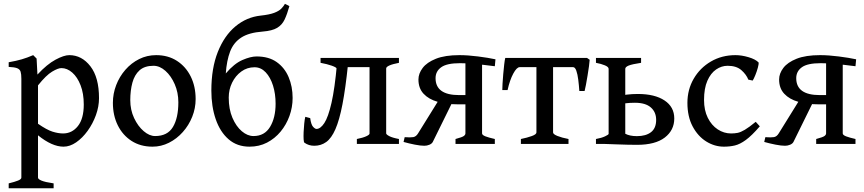

<svg xmlns="http://www.w3.org/2000/svg" viewBox="-20 -760 4563 1014"><path d="M315.4 14.6Q254.9 14.6 180.7 -45.4V178.2Q180.7 186 199 193.8Q217.3 201.7 263.2 208.5V234.4H25.9V208.5Q58.1 200.7 75.4 193.6Q92.8 186.5 92.8 178.2V-343.8Q92.8 -368.2 88.9 -381.1Q85 -394 70.8 -399.7Q56.6 -405.3 25.9 -406.7V-431.2Q66.9 -438.5 95.2 -446.8Q123.5 -455.1 155.3 -468.8L173.3 -450.7L177.7 -366.2Q228.5 -420.9 273.2 -444.8Q317.9 -468.8 345.7 -468.8Q412.1 -468.8 457.5 -409.9Q502.9 -351.1 502.9 -241.7Q502.9 -197.3 486.6 -152.1Q470.2 -106.9 442.9 -69.1Q415.5 -31.2 382.3 -8.3Q349.1 14.6 315.4 14.6ZM304.2 -400.4Q286.6 -400.4 255.1 -381.6Q223.6 -362.8 180.7 -309.1V-106.4Q227.1 -74.2 257.3 -64.7Q287.6 -55.2 313 -55.2Q360.4 -55.2 391.4 -94.2Q422.4 -133.3 422.4 -208Q422.4 -266.6 405.5 -309.8Q388.7 -353 361.6 -376.7Q334.5 -400.4 304.2 -400.4Z M1013.2 -236.8Q1013.2 -188 995.1 -143.1Q977.1 -98.1 945.3 -62.5Q913.6 -26.9 872.3 -6.1Q831.1 14.6 785.6 14.6Q722.2 14.6 675 -15.6Q627.9 -45.9 602.1 -98.1Q576.2 -150.4 576.2 -216.8Q576.2 -265.1 593.5 -310.3Q610.8 -355.5 642.1 -391.4Q673.3 -427.2 714.8 -448Q756.3 -468.8 804.7 -468.8Q867.7 -468.8 914.6 -438.5Q961.4 -408.2 987.3 -356Q1013.2 -303.7 1013.2 -236.8ZM921.9 -219.7Q921.9 -271.5 902.8 -315.2Q883.8 -358.9 853.8 -385.7Q823.7 -412.6 790.5 -412.6Q743.7 -412.6 717 -388.7Q690.4 -364.7 679.2 -323.5Q668 -282.2 668 -231Q668 -179.7 688.2 -136.5Q708.5 -93.3 738.8 -67.4Q769 -41.5 799.3 -41.5Q864.7 -41.5 893.3 -89.4Q921.9 -137.2 921.9 -219.7Z M1508.3 -727.5Q1496.6 -685.5 1483.2 -657Q1469.7 -628.4 1443.6 -612.8Q1417.5 -597.2 1367.2 -593.3Q1294.4 -587.9 1253.9 -561.5Q1213.4 -535.2 1195.3 -487.8Q1177.2 -440.4 1172.4 -372.1Q1216.8 -424.3 1260.3 -443.1Q1303.7 -461.9 1335 -461.9Q1399.4 -461.9 1441.4 -432.1Q1483.4 -402.3 1504.4 -352.5Q1525.4 -302.7 1525.4 -242.7Q1525.4 -193.8 1508.8 -147.7Q1492.2 -101.6 1461.9 -64.9Q1431.6 -28.3 1390.1 -6.8Q1348.6 14.6 1297.9 14.6Q1232.4 14.6 1187.5 -24.2Q1142.6 -63 1119.4 -130.1Q1096.2 -197.3 1096.2 -281.7Q1096.2 -399.9 1130.4 -485.8Q1164.6 -571.8 1223.6 -620.8Q1282.7 -669.9 1357.4 -677.7Q1402.8 -682.6 1428 -692.1Q1453.1 -701.7 1465.3 -714.1Q1477.5 -726.6 1484.9 -739.7Q1489.7 -737.8 1496.8 -733.9Q1503.9 -730 1508.3 -727.5ZM1435.5 -212.4Q1435.5 -264.2 1421.9 -307.9Q1408.2 -351.6 1383.1 -378.2Q1357.9 -404.8 1324.2 -404.8Q1285.2 -404.8 1254.4 -382.3Q1223.6 -359.9 1205.8 -323.5Q1188 -287.1 1188 -244.6Q1188 -183.6 1207.5 -137.9Q1227.1 -92.3 1257.1 -66.9Q1287.1 -41.5 1318.8 -41.5Q1377 -41.5 1406.2 -89.8Q1435.5 -138.2 1435.5 -212.4Z M1864.7 0V-25.9Q1896.5 -32.2 1914.1 -40.3Q1931.6 -48.3 1931.6 -54.7V-405.3H1793.9V-393.6L1757.3 -398.4Q1756.8 -404.3 1732.2 -413.1Q1707.5 -421.9 1672.9 -428.2V-454.1H2086.9V-428.2Q2019.5 -415 2019.5 -398.4V-55.7Q2019.5 -49.8 2035.4 -41.3Q2051.3 -32.7 2086.9 -25.9V0ZM1817.9 -419.4Q1804.7 -292.5 1788.6 -209.2Q1772.5 -126 1751.5 -77.9Q1730.5 -29.8 1702.9 -10Q1675.3 9.8 1639.6 9.8Q1610.4 9.8 1587.9 -6.3Q1584.5 -8.3 1583.5 -24.2Q1582.5 -40 1583.5 -62.5Q1584.5 -85 1586.7 -106.9Q1588.9 -128.9 1592.3 -143.1L1618.2 -136.2Q1623 -101.6 1633.5 -90.3Q1644 -79.1 1651.4 -79.1Q1672.4 -79.1 1692.9 -110.1Q1713.4 -141.1 1730.7 -216.6Q1748 -292 1759.8 -424.3Z M2406.2 -468.8Q2450.7 -468.8 2504.6 -461.9Q2558.6 -455.1 2596.7 -446.8L2593.3 -410.2Q2565.4 -414.1 2531.5 -417.7Q2497.6 -421.4 2465.1 -423.8Q2432.6 -426.3 2409.2 -426.3Q2339.8 -426.3 2310.1 -404.8Q2280.3 -383.3 2280.3 -347.2Q2280.3 -257.8 2404.8 -257.8H2447.8L2444.8 -209H2397.9Q2337.9 -209 2291 -222.4Q2244.1 -235.8 2217 -264.9Q2189.9 -293.9 2189.9 -340.3Q2189.9 -371.6 2212.2 -401.1Q2234.4 -430.7 2282.2 -449.7Q2330.1 -468.8 2406.2 -468.8ZM2385.7 0V-25.9Q2421.9 -35.6 2429.9 -42Q2438 -48.3 2438 -55.7V-447.3L2525.9 -437.5V-55.7Q2525.9 -46.9 2543.5 -40Q2561 -33.2 2593.3 -25.9V0ZM2117.2 -35.6Q2147.9 -33.2 2162.8 -35.9Q2177.7 -38.6 2188 -55.7L2310.1 -252.4L2371.1 -224.6L2265.6 -10.3Q2260.7 -1 2247.8 4.4Q2234.9 9.8 2221.2 9.8Q2201.2 9.8 2171.1 3.9Q2141.1 -2 2111.3 -10.3Z M3094.2 -444.3Q3093.8 -433.1 3090.6 -410.2Q3087.4 -387.2 3083 -360.8Q3078.6 -334.5 3074.5 -312Q3070.3 -289.6 3067.4 -279.3H3039.6Q3037.6 -310.1 3033.9 -339.1Q3030.3 -368.2 3023.7 -386.7Q3017.1 -405.3 3006.8 -405.3H2848.6L2860.4 -454.1H3080.1ZM2724.6 -405.3Q2709 -405.3 2690.7 -371.3Q2672.4 -337.4 2660.6 -284.2H2632.8Q2632.8 -294.9 2634 -318.1Q2635.3 -341.3 2637.7 -368.4Q2640.1 -395.5 2642.8 -419.2Q2645.5 -442.9 2648.4 -454.1H2889.2L2852.1 -405.3ZM2731 0V-25.9Q2764.2 -32.7 2788.6 -41.5Q2813 -50.3 2813 -60.5V-418Q2813 -423.8 2797.1 -426Q2781.2 -428.2 2745.6 -428.2V-454.1H2967.8V-428.2Q2900.9 -427.7 2900.9 -418V-60.5Q2900.9 -51.3 2923.8 -42Q2946.8 -32.7 2982.4 -25.9V0Z M3541 -134.3Q3541 -72.3 3491 -33.7Q3440.9 4.9 3343.8 4.9Q3323.2 4.9 3292.5 4.2Q3261.7 3.4 3228.5 2.2Q3195.3 1 3168 0L3282.2 -53.7Q3305.7 -41 3343.8 -41Q3391.1 -41 3418.2 -62Q3445.3 -83 3445.3 -127Q3445.3 -168 3417.2 -192.6Q3389.2 -217.3 3333 -217.3Q3306.2 -217.3 3284.9 -214.6Q3263.7 -211.9 3246.1 -209L3242.2 -251.5Q3262.7 -256.8 3290.5 -260.3Q3318.4 -263.7 3348.6 -263.7Q3438 -263.7 3489.5 -229.5Q3541 -195.3 3541 -134.3ZM3365.7 -454.1V-428.2Q3317.4 -420.9 3299.8 -413.6Q3282.2 -406.2 3282.2 -396.5V-34.7Q3282.2 -24.4 3339.4 -20.5V0H3127.4V-25.9Q3156.7 -31.2 3175.5 -40Q3194.3 -48.8 3194.3 -53.2V-396.5Q3194.3 -406.7 3174.3 -415Q3154.3 -423.3 3127.4 -428.2V-454.1Z M3992.7 -92.8Q3950.2 -43.5 3918.9 -20.8Q3887.7 2 3860.8 8.3Q3834 14.6 3803.2 14.6Q3753.9 14.6 3709.7 -12.9Q3665.5 -40.5 3637.9 -92.5Q3610.4 -144.5 3610.4 -216.8Q3610.4 -287.1 3643.6 -344.2Q3676.8 -401.4 3734.4 -435.1Q3792 -468.8 3864.3 -468.8Q3896.5 -468.8 3933.1 -458Q3969.7 -447.3 3986.3 -430.2Q3987.8 -422.4 3982.4 -402.6Q3977.1 -382.8 3969 -363Q3960.9 -343.3 3955.1 -334.5L3932.1 -339.4Q3921.4 -366.7 3895.3 -389.6Q3869.1 -412.6 3822.8 -412.6Q3790.5 -412.6 3762 -393.1Q3733.4 -373.5 3715.8 -333.5Q3698.2 -293.5 3698.2 -231.9Q3698.2 -177.7 3718 -137.9Q3737.8 -98.1 3770.5 -76.7Q3803.2 -55.2 3840.8 -55.2Q3859.4 -55.2 3875.5 -58.3Q3891.6 -61.5 3913.6 -74.5Q3935.5 -87.4 3971.2 -116.7Z M4311 -468.8Q4355.5 -468.8 4409.4 -461.9Q4463.4 -455.1 4501.5 -446.8L4498 -410.2Q4470.2 -414.1 4436.3 -417.7Q4402.3 -421.4 4369.9 -423.8Q4337.4 -426.3 4314 -426.3Q4244.6 -426.3 4214.8 -404.8Q4185.1 -383.3 4185.1 -347.2Q4185.1 -257.8 4309.6 -257.8H4352.5L4349.6 -209H4302.7Q4242.7 -209 4195.8 -222.4Q4148.9 -235.8 4121.8 -264.9Q4094.7 -293.9 4094.7 -340.3Q4094.7 -371.6 4116.9 -401.1Q4139.2 -430.7 4187 -449.7Q4234.9 -468.8 4311 -468.8ZM4290.5 0V-25.9Q4326.7 -35.6 4334.7 -42Q4342.8 -48.3 4342.8 -55.7V-447.3L4430.7 -437.5V-55.7Q4430.7 -46.9 4448.2 -40Q4465.8 -33.2 4498 -25.9V0ZM4022 -35.6Q4052.7 -33.2 4067.6 -35.9Q4082.5 -38.6 4092.8 -55.7L4214.8 -252.4L4275.9 -224.6L4170.4 -10.3Q4165.5 -1 4152.6 4.4Q4139.6 9.8 4126 9.8Q4106 9.8 4075.9 3.9Q4045.9 -2 4016.1 -10.3Z"/></svg>

Font: Gentium Book Plus
Style: Regular
Weight: 400
Designer: Victor Gaultney, Annie Olsen, Iska Routamaa, Becca Hirsbrunner
Foundry: SIL International
Version: Version 6.101